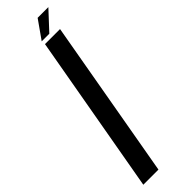

<svg xmlns="http://www.w3.org/2000/svg" viewBox="-290 -768 767 767"><g transform="rotate(-45 93.0 -385.0)"><path d="M-24 0H61.5L180.5 -675H95.5ZM94 -692H137L209.5 -770H149Z"/></g></svg>

Font: Anybody ExtraCondensed
Style: Italic
Weight: 400
Width: 2
Italic angle: -10°
Version: Version 1.113;gftools[0.9.25]